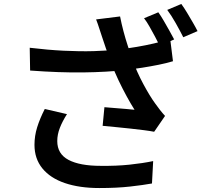

<svg xmlns="http://www.w3.org/2000/svg" viewBox="-20 -889 1040 969"><path d="M779 -827Q792 -809 806.5 -784Q821 -759 835 -734Q849 -709 859 -690L786 -658Q776 -679 762.5 -704Q749 -729 735 -754Q721 -779 707 -797ZM895 -869Q909 -850 924 -825Q939 -800 953.5 -775Q968 -750 977 -732L905 -701Q889 -733 867 -772Q845 -811 824 -839ZM495 -703Q489 -720 481.5 -744Q474 -768 465 -791L586 -806Q593 -770 603 -732Q613 -694 625 -657.5Q637 -621 648 -588Q671 -525 703.5 -464.5Q736 -404 763 -367Q775 -350 787.5 -334Q800 -318 813 -304L758 -224Q738 -228 706.5 -232Q675 -236 638.5 -240Q602 -244 565.5 -247.5Q529 -251 498 -254L507 -348Q533 -346 562 -343.5Q591 -341 617 -339Q643 -337 659 -335Q640 -365 619 -403.5Q598 -442 578 -484Q558 -526 542 -569Q526 -611 514.5 -645Q503 -679 495 -703ZM130 -648Q221 -637 302 -633Q383 -629 454 -631Q525 -633 583 -640Q627 -645 671 -652.5Q715 -660 758 -670Q801 -680 839 -692L853 -580Q820 -570 780 -562Q740 -554 699 -547.5Q658 -541 619 -536Q520 -525 400 -523.5Q280 -522 132 -533ZM318 -313Q295 -277 282 -243.5Q269 -210 269 -177Q269 -112 326 -82Q383 -52 488 -52Q568 -51 634 -58Q700 -65 753 -76L747 37Q703 45 636.5 52.5Q570 60 481 60Q381 60 307.5 35Q234 10 194 -39Q154 -88 154 -158Q154 -203 167.5 -246.5Q181 -290 206 -339Z"/></svg>

Font: Noto Sans JP Thin SemiBold
Style: Regular
Weight: 600
Version: Version 2.004-H2;hotconv 1.0.118;makeotfexe 2.5.65603